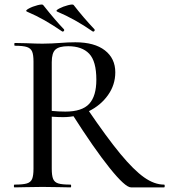

<svg xmlns="http://www.w3.org/2000/svg" viewBox="-20 -811 733 831"><path d="M291 -319 358 -340Q443 -215 501 -145Q559 -75 603.5 -43.5Q648 -12 690 -12Q693 -12 693 -6Q693 0 690 0H547Q522 0 454.5 -84Q387 -168 291 -319ZM479 -498Q479 -444 447.5 -399.5Q416 -355 364 -329.5Q312 -304 253 -304Q232 -304 204 -306V-81Q204 -51 210 -36.5Q216 -22 232.5 -17Q249 -12 285 -12Q288 -12 288 -6Q288 0 285 0Q254 0 236 -1L164 -2L94 -1Q75 0 43 0Q40 0 40 -6Q40 -12 43 -12Q79 -12 96 -17Q113 -22 119 -36.5Q125 -51 125 -81V-544Q125 -574 119 -588Q113 -602 96.5 -607.5Q80 -613 44 -613Q42 -613 42 -619Q42 -625 44 -625L94 -624Q138 -622 164 -622Q185 -622 204 -623Q223 -624 237 -625Q275 -628 306 -628Q389 -628 434 -593Q479 -558 479 -498ZM275 -611Q236 -611 220 -596.5Q204 -582 204 -542V-331Q233 -328 263 -328Q335 -328 366 -361.5Q397 -395 397 -466Q397 -546 366 -578.5Q335 -611 275 -611ZM227 -761Q219 -765 236 -774Q253 -783 274.5 -788.5Q296 -794 299 -789Q340 -736 389 -684Q390 -683 390 -681Q390 -678 387 -675.5Q384 -673 381 -675Q305 -728 227 -761ZM96 -761Q88 -765 104.5 -774Q121 -783 142.5 -788.5Q164 -794 167 -789Q221 -721 257 -684Q258 -683 258 -681Q258 -678 255 -675.5Q252 -673 249 -675Q208 -703 173 -723Q138 -743 96 -761Z"/></svg>

Font: Cormorant Garamond Medium
Style: Regular
Weight: 500
Designer: Christian Thalmann (Catharsis Fonts)
Foundry: Catharsis Fonts
Version: Version 4.000